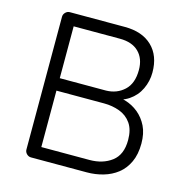

<svg xmlns="http://www.w3.org/2000/svg" viewBox="-104 -797 859 894"><g transform="rotate(15 325.5 -350.0)"><path d="M389 -700Q473 -700 520.5 -654.5Q568 -609 568 -528Q568 -486 550 -448Q532 -410 497 -386.5Q462 -363 410 -360L406 -380Q443 -380 478.5 -369.5Q514 -359 542 -336Q570 -313 587 -278.5Q604 -244 604 -195Q604 -143 586.5 -105.5Q569 -68 539.5 -45Q510 -22 472 -11Q434 0 393 0H124Q112 0 103 -9Q94 -18 94 -30V-670Q94 -682 103 -691Q112 -700 124 -700ZM381 -641H146L158 -659V-376L147 -391H381Q433 -392 468.5 -425Q504 -458 504 -523Q504 -578 472 -609.5Q440 -641 381 -641ZM388 -331H153L158 -337V-50L152 -59H390Q454 -59 497 -91.5Q540 -124 540 -195Q540 -245 519 -275Q498 -305 463 -318Q428 -331 388 -331Z"/></g></svg>

Font: zvoove
Style: Regular
Weight: 400
Designer: Vernon Adams (Nunito) & Andrew Paglinawan (Quicksand)
Foundry: zvoove
Version: Version 3.006